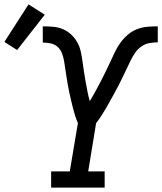

<svg xmlns="http://www.w3.org/2000/svg" viewBox="-104 -855 739 875"><path d="M129 0V-74H214L251 -294Q244 -310 238.5 -327.5Q233 -345 228.5 -362.5Q224 -380 220 -397.5Q216 -415 212 -433Q208 -451 205 -469Q202 -487 199 -505Q196 -523 193.5 -541Q191 -559 188 -577Q185 -595 178.5 -612Q172 -629 159 -641Q146 -653 128 -657Q110 -661 91 -661V-735Q115 -735 138.5 -733Q162 -731 183 -722Q204 -713 220.5 -697.5Q237 -682 248 -662.5Q259 -643 264 -620.5Q269 -598 272 -575Q275 -552 278.5 -529.5Q282 -507 286 -484Q290 -461 294.5 -438.5Q299 -416 305 -394Q318 -415 330 -437Q342 -459 353.5 -481Q365 -503 376 -525.5Q387 -548 397.5 -570.5Q408 -593 418.5 -615.5Q429 -638 443.5 -658.5Q458 -679 477.5 -696Q497 -713 520.5 -722Q544 -731 568 -733Q592 -735 615 -735V-662Q596 -662 576.5 -658.5Q557 -655 540 -643Q523 -631 511.5 -614Q500 -597 491 -578.5Q482 -560 473.5 -542Q465 -524 456 -505.5Q447 -487 438 -469Q429 -451 419 -433.5Q409 -416 399.5 -398Q390 -380 379.5 -362.5Q369 -345 358 -327.5Q347 -310 334 -294L298 -74H373V0ZM-26 -627 -84 -664 26 -835 100 -788Z"/></svg>

Font: Iosevka Etoile Oblique
Style: Regular
Weight: 400
Italic angle: -9°
Designer: Belleve Invis
Foundry: Belleve Invis
Version: Version 15.5.2; ttfautohint (v1.8.4)